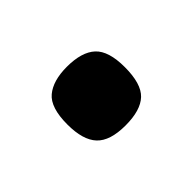

<svg xmlns="http://www.w3.org/2000/svg" viewBox="-42 -547 368 368"><g transform="rotate(45 142.5 -363.0)"><path d="M222.2 -362.8Q222.2 -320.8 203.1 -303Q184.1 -285.2 142.1 -285.2Q96.2 -285.2 79.6 -305.2Q63 -325.2 63 -362.8Q63 -402.8 80.6 -421.9Q98.1 -440.9 142.1 -440.9Q187 -440.9 204.6 -422.4Q222.2 -403.8 222.2 -362.8Z"/></g></svg>

Font: Clear Sans
Style: Bold
Weight: 700
Foundry: Intel Corporation
Version: Version 1.00